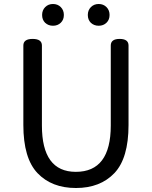

<svg xmlns="http://www.w3.org/2000/svg" viewBox="-20 -929 761 962"><path d="M624 -303Q624 -136 553 -61.5Q482 13 360.5 13Q239 13 168 -61.5Q97 -136 97 -303V-701Q97 -734 143.5 -734Q190 -734 190 -701V-300Q190 -68 360 -68Q535 -68 535 -300V-701Q535 -734 579.5 -734Q624 -734 624 -701ZM206 -815Q191 -830 191 -854Q191 -878 206.5 -893.5Q222 -909 245.5 -909Q269 -909 284.5 -893.5Q300 -878 300 -854Q300 -830 284.5 -815Q269 -800 245.5 -800Q222 -800 206 -815ZM435 -815Q420 -830 420 -854Q420 -878 435.5 -893.5Q451 -909 474.5 -909Q498 -909 513.5 -893.5Q529 -878 529 -854Q529 -830 513.5 -815Q498 -800 474.5 -800Q451 -800 435 -815Z"/></svg>

Font: Raw Maruko Gothic CJK TC
Style: Regular
Weight: 400
Version: Version 1.001